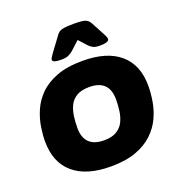

<svg xmlns="http://www.w3.org/2000/svg" viewBox="-131 -829 892 949"><g transform="rotate(-20 315.0 -355.0)"><path d="M293 8Q165 8 96.5 -50.5Q28 -109 28 -220Q28 -254 34.5 -295.5Q41 -337 59 -378.5Q77 -420 111.5 -454.5Q146 -489 201.5 -510Q257 -531 338 -531Q466 -531 534 -472.5Q602 -414 602 -304Q602 -267 595 -224Q588 -181 569 -140Q550 -99 515 -65.5Q480 -32 425.5 -12Q371 8 293 8ZM306 -125Q347 -125 372 -140.5Q397 -156 409 -181Q421 -206 425 -236Q429 -266 429 -295Q429 -398 325 -398Q283 -398 258 -383Q233 -368 221 -343Q209 -318 205 -288Q201 -258 201 -228Q201 -125 306 -125ZM243 -572Q197 -572 197 -587Q197 -595 212 -615L266 -688Q273 -699 281.5 -705.5Q290 -712 307.5 -715Q325 -718 359 -718Q407 -718 422 -711.5Q437 -705 446 -688L485 -615Q489 -607 491.5 -601Q494 -595 494 -590Q494 -572 445 -572Q423 -572 411.5 -577.5Q400 -583 389 -594L351 -636L305 -594Q293 -584 280 -578Q267 -572 243 -572Z"/></g></svg>

Font: Asap Semi Expanded Semi Expanded ExtraBold
Style: Italic
Weight: 800
Width: 6
Italic angle: -6°
Designer: Pablo Cosgaya
Foundry: Omnibus-Type
Version: Version 3.001; ttfautohint (v1.8.4.7-5d5b)